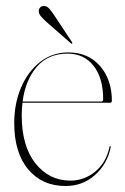

<svg xmlns="http://www.w3.org/2000/svg" viewBox="-20 -611 416 641"><path d="M353.5 -274Q353.5 -268 346.5 -268H55Q52.5 -248 52.5 -226Q52.5 -123.5 98.2 -65.8Q144 -8 215 -8Q261 -8 297.8 -38Q334.5 -68 345.5 -120.5Q346.5 -123.5 347.5 -123.5Q350 -123.5 349.5 -119.5Q338.5 -63.5 297.2 -26.8Q256 10 199 10Q120.5 10 74 -45.8Q27.5 -101.5 27.5 -200Q27.5 -265 50.2 -318.5Q73 -372 113.8 -404Q154.5 -436 208.5 -436Q274 -436 313.8 -390.8Q353.5 -345.5 353.5 -274ZM205.5 -432Q140.5 -432 102.5 -387.5Q64.5 -343 55.5 -272H317.5Q324.5 -272 324.5 -279Q324.5 -350.5 292.5 -391.2Q260.5 -432 205.5 -432ZM163 -557 220 -471Q222.5 -467.5 221 -466Q219 -464 216 -467L135.5 -537.5Q124.5 -547.5 117 -556Q109.5 -564.5 109.5 -574Q109.5 -581 114 -586Q118.5 -591 126.5 -591Q136.5 -591 144.5 -582Q152.5 -573 163 -557Z"/></svg>

Font: Fraunces 144pt Thin
Style: Regular
Weight: 100
Version: Version 1.000;[f99f86859]